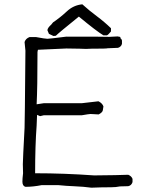

<svg xmlns="http://www.w3.org/2000/svg" viewBox="-20 -856 677 891"><path d="M404 15Q367 10 327.5 8.5Q288 7 249 3H174Q134 11 98 11Q84 7 84 -13Q84 -27 87 -52L86 -94Q86 -113 94 -263Q95 -271 98 -621L94 -661Q99 -677 117 -684H147Q190 -676 200 -676Q209 -676 288 -686Q471 -686 487 -685L527 -687L530 -686Q539 -686 539 -682L538 -679H539Q545 -674 546 -668V-653Q545 -646 539 -640.5Q533 -635 527 -634L479 -632Q477 -630 404 -630L379 -629Q366 -630 288 -631L156 -625L154 -615Q154 -448 150 -372L183 -377H359L437 -386Q455 -377 460 -362Q459 -353 457 -343.5Q455 -334 438 -325L400 -327Q394 -327 359 -321H183L166 -317L152 -323L150 -273Q143 -180 143 -52Q277 -52 417 -42Q532 -43 575 -45Q590 -39 595 -26V-11Q590 5 575 8L537 9Q518 13 496 13Q451 13 404 15ZM228 -689 207 -699 200 -716Q201 -727 218 -742Q222 -746 226 -752Q260 -775 290.5 -803.5Q321 -832 362 -836Q394 -807 429 -781Q464 -755 495 -725V-710Q482 -694 476 -692H460Q428 -711 346 -779Q253 -704 239 -690Z"/></svg>

Font: Yozai
Style: Regular
Weight: 400
Designer: LXGW / Y.OzVox
Foundry: LXGW / Y.OzVox
Version: Version 0.861;October 22, 2024